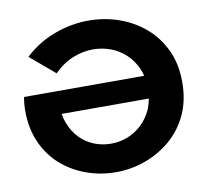

<svg xmlns="http://www.w3.org/2000/svg" viewBox="-80 -801 981 902"><g transform="rotate(-10 410.5 -350.0)"><path d="M402 12Q330 12 263 -12Q196 -36 144 -81.5Q92 -127 62 -194Q32 -261 32 -346Q32 -363 33.5 -379Q35 -395 38 -411H611Q607 -428 600 -444Q582 -486 550.5 -515.5Q519 -545 479 -560Q439 -575 395 -575Q347 -575 298.5 -555.5Q250 -536 208 -494L91 -593Q155 -653 235.5 -682.5Q316 -712 397 -712Q472 -712 540.5 -688.5Q609 -665 663.5 -619Q718 -573 750 -506Q782 -439 782 -351Q782 -264 750.5 -196.5Q719 -129 665 -83Q611 -37 543.5 -12.5Q476 12 402 12ZM198 -302Q202 -277 211 -255Q227 -214 255.5 -184.5Q284 -155 322 -139.5Q360 -124 403 -124Q446 -124 484.5 -139.5Q523 -155 553 -184.5Q583 -214 601 -255Q609 -277 614 -302Z"/></g></svg>

Font: Montserrat Z
Style: Bold
Weight: 700
Designer: Julieta Ulanovsky
Foundry: Julieta Ulanovsky
Version: Version 8.000